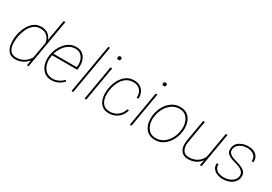

<svg xmlns="http://www.w3.org/2000/svg" viewBox="28 -1641 3603 2542"><g transform="rotate(30 1829.0 -370.0)"><path d="M374 0 390.6 -85Q355 -40 305.7 -15.1Q256.3 9.8 200.2 9.8Q131.3 9.8 94.7 -31.2Q58.1 -72.3 50.3 -140.1Q46.4 -170.4 46.4 -196.3Q46.4 -227.1 51.8 -259.3L53.2 -269.5Q65.4 -337.9 94.5 -397.9Q123.5 -458 169.4 -497.1Q218.8 -538.1 291 -538.1Q347.2 -538.1 388.2 -510.5Q429.2 -482.9 447.8 -431.2L503.4 -750H529.8L400.4 0ZM199.2 -16.6Q261.7 -16.6 312.7 -46.9Q363.8 -77.1 396 -131.3L439.9 -378.4Q430.7 -440.4 392.1 -476.1Q353.5 -511.7 291 -511.7Q230 -511.7 186.5 -476.6Q143.1 -441.4 116.2 -381.3Q73.2 -285.2 73.2 -184.6Q73.2 -174.8 74.2 -154.3Q77.6 -92.3 107.7 -54.7Q137.7 -17.1 199.2 -16.6Z M933.1 -74.7Q858.9 9.8 751.5 9.8Q683.1 9.8 637.9 -28.3Q592.8 -66.4 574.2 -130.4Q562.5 -170.9 562.5 -211.4Q562.5 -232.4 565.4 -252.9L569.3 -277.3Q580.1 -341.8 614 -401.4Q647.9 -460.9 699.7 -499Q753.4 -538.1 823.2 -538.1Q883.8 -538.1 923.1 -506.1Q962.4 -474.1 978 -419.9Q988.3 -384.8 988.3 -348.6Q988.3 -333 985.8 -312.5L981.4 -281.7H597.7L596.2 -274.4L592.3 -252.9Q588.9 -232.9 588.9 -210Q588.9 -164.1 604.5 -122.8Q620.1 -81.5 650.4 -53.2Q668.5 -36.1 695.8 -25.9Q723.1 -15.6 754.9 -15.6Q794.9 -15.6 836.7 -33.4Q878.4 -51.3 915.5 -88.4ZM647 -404.8Q616.2 -356.4 601.1 -308.1H957L958.5 -314.5Q961.9 -332 961.9 -352.5Q961.9 -390.6 948.5 -424.6Q935.1 -458.5 909.7 -481.9Q877 -510.7 823.2 -511.7Q768.1 -511.7 723.6 -483.2Q679.2 -454.6 647 -404.8Z M1211.4 -750 1082.5 0H1056.2L1185.1 -750Z M1392.1 -720.7Q1402.3 -720.7 1409.2 -713.4Q1416 -706.1 1416 -696.3L1415.5 -692.4Q1411.6 -666.5 1385.3 -666.5Q1376 -666.5 1368.9 -673.6Q1361.8 -680.7 1361.8 -690.4L1362.3 -694.3Q1366.2 -720.7 1392.1 -720.7ZM1373 -528.3 1282.2 0H1255.9L1346.7 -528.3Z M1816.9 -159.7H1843.3Q1831.5 -109.4 1800.8 -71Q1770 -32.7 1725.3 -11.5Q1680.7 9.8 1628.9 9.8Q1558.6 9.8 1517.1 -28.6Q1475.6 -66.9 1461.9 -131.3Q1454.6 -167.5 1454.6 -203.6Q1454.6 -230.5 1458 -253.9L1460.9 -274.4Q1472.2 -342.8 1503.7 -402.6Q1535.2 -462.4 1584.5 -499.5Q1635.3 -538.1 1709 -538.1Q1759.3 -538.1 1796.9 -516.6Q1834.5 -495.1 1854.5 -457.3Q1874.5 -419.4 1874.5 -371.1Q1874.5 -359.9 1874 -354H1847.7Q1848.6 -365.7 1848.6 -371.1Q1848.6 -412.1 1832 -443.8Q1815.4 -475.6 1783.9 -493.7Q1752.4 -511.7 1709.5 -511.7Q1646.5 -511.7 1600.1 -478.3Q1553.7 -444.8 1524.9 -387.2Q1497.1 -330.6 1487.8 -274.4L1484.4 -253.9Q1480 -227.1 1480 -198.7Q1480 -154.8 1491.7 -117.2Q1503.4 -79.6 1527.8 -53.7Q1561.5 -17.6 1628.4 -16.6Q1673.8 -16.6 1712.4 -34.2Q1751 -51.8 1778.1 -84Q1805.2 -116.2 1816.9 -159.7Z M2084 -720.7Q2094.2 -720.7 2101.1 -713.4Q2107.9 -706.1 2107.9 -696.3L2107.4 -692.4Q2103.5 -666.5 2077.1 -666.5Q2067.9 -666.5 2060.8 -673.6Q2053.7 -680.7 2053.7 -690.4L2054.2 -694.3Q2058.1 -720.7 2084 -720.7ZM2064.9 -528.3 1974.1 0H1947.8L2038.6 -528.3Z M2149.4 -274.4Q2161.1 -343.8 2196 -403.3Q2231 -462.9 2284.7 -500Q2339.4 -538.1 2413.1 -538.1Q2483.9 -538.1 2529.1 -500.5Q2574.2 -462.9 2591.8 -399.4Q2602.5 -361.3 2602.5 -320.3Q2602.5 -296.4 2599.1 -274.4L2597.2 -260.3Q2586.9 -189.9 2551.5 -127.9Q2516.1 -65.9 2461.9 -28.8Q2407.2 9.8 2333 9.8Q2262.7 9.8 2217 -27.8Q2171.4 -65.4 2154.3 -128.9Q2143.6 -167.5 2143.6 -209.5Q2143.6 -231.4 2146.5 -253.9ZM2172.9 -253.9Q2169.4 -228.5 2169.4 -210Q2169.4 -163.6 2184.6 -122.3Q2199.7 -81.1 2229.5 -52.7Q2268.1 -16.6 2332.5 -16.6Q2394.5 -16.6 2444.3 -49.8Q2494.1 -83 2526.9 -139.2Q2557.6 -191.4 2568.8 -251L2572.8 -274.4Q2576.2 -299.3 2576.2 -317.4Q2576.2 -363.8 2561 -405.3Q2545.9 -446.8 2516.1 -475.6Q2477.5 -511.7 2413.6 -511.7Q2351.6 -511.7 2302 -478.8Q2252.4 -445.8 2219.2 -389.2Q2188 -335.9 2176.8 -277.3Z M3018.6 0 3035.2 -85.4Q2965.8 9.8 2842.8 9.8Q2770.5 9.8 2736.3 -31.7Q2702.1 -73.2 2702.1 -141.6Q2702.1 -166.5 2706.5 -192.9L2764.2 -528.3H2790.5L2732.4 -191.9Q2728 -162.1 2728 -143.1Q2728 -86.4 2754.9 -51.5Q2781.7 -16.6 2841.8 -16.6Q2886.7 -16.6 2928.7 -33.2Q2970.7 -49.8 3001.7 -81.5Q3032.7 -113.3 3045.4 -156.7L3109.4 -528.3H3136.2L3045.4 0Z M3548.3 -148.4Q3548.3 -225.1 3412.1 -259.8Q3366.2 -271 3331.1 -286.9Q3295.9 -302.7 3275.4 -328.1Q3267.1 -337.9 3262.7 -353Q3258.3 -368.2 3258.3 -385.7Q3258.3 -420.4 3275.9 -453.1Q3293.5 -485.8 3329.1 -505.4Q3388.2 -538.1 3450.2 -538.1Q3495.6 -538.1 3532.7 -523.2Q3569.8 -508.3 3591.8 -478.3Q3613.8 -448.2 3613.8 -404.8Q3613.8 -398.9 3612.8 -387.2H3586.4Q3587.4 -397 3587.4 -401.9Q3587.4 -437 3568.6 -461.9Q3549.8 -486.8 3518.6 -499.3Q3487.3 -511.7 3450.7 -511.7Q3414.1 -511.7 3378.9 -500.2Q3343.8 -488.8 3318.4 -464.8Q3293 -440.9 3286.1 -405.8Q3283.7 -392.6 3283.7 -383.8Q3283.7 -363.8 3293.2 -348.4Q3302.7 -333 3324.2 -318.8Q3352.1 -300.8 3416 -284.2Q3480 -266.6 3514.4 -246.6Q3548.8 -226.6 3564 -198.2Q3574.7 -178.7 3574.7 -152.3Q3574.7 -140.1 3572.8 -128.9Q3565.9 -83.5 3535.6 -52.2Q3505.4 -21 3462.2 -5.6Q3418.9 9.8 3373 9.8Q3326.2 9.8 3285.6 -5.9Q3245.1 -21.5 3221.2 -52.2Q3199.7 -79.1 3199.7 -118.2Q3199.7 -122.6 3200.7 -134.3H3226.6Q3224.6 -93.8 3244.4 -67.4Q3264.2 -41 3297.6 -28.8Q3331.1 -16.6 3371.1 -16.6Q3408.7 -16.6 3446.3 -29.1Q3483.9 -41.5 3511.5 -66.9Q3539.1 -92.3 3546.4 -129.4Q3548.3 -138.7 3548.3 -148.4Z"/></g></svg>

Font: Mardoto Thin
Style: Italic
Weight: 250
Italic angle: -12°
Designer: Christian Robertson, Vahan Hovhannisyan
Foundry: Google
Version: Version 1.000